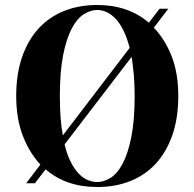

<svg xmlns="http://www.w3.org/2000/svg" viewBox="-20 -735 780 770"><path d="M695 -350Q695 -262 671.5 -194Q648 -126 605.5 -79.5Q563 -33 503 -9Q443 15 370 15Q245 15 163 -56L120 0H85L142 -75Q98 -122 71.5 -190.5Q45 -259 45 -350Q45 -438 68.5 -506Q92 -574 134.5 -620.5Q177 -667 237 -691Q297 -715 370 -715Q494 -715 577 -644L620 -700H655L597 -624Q642 -577 668.5 -509Q695 -441 695 -350ZM520 -350Q520 -397 516.5 -436Q513 -475 508 -507L239 -156Q249 -114 264 -85Q279 -56 296.5 -38Q314 -20 333 -12.5Q352 -5 370 -5Q396 -5 423 -21.5Q450 -38 471.5 -78Q493 -118 506.5 -184.5Q520 -251 520 -350ZM220 -350Q220 -256 232 -192L500 -543Q489 -585 474.5 -614Q460 -643 442.5 -661Q425 -679 406.5 -687Q388 -695 370 -695Q344 -695 317 -678.5Q290 -662 268.5 -622Q247 -582 233.5 -515.5Q220 -449 220 -350Z"/></svg>

Font: Yeseva One
Style: Regular
Weight: 400
Designer: Jovanny Lemonad
Foundry: Jovanny Lemonad
Version: Version 2.001; ttfautohint (v0.91) -l 8 -r 50 -G 200 -x 0 -w